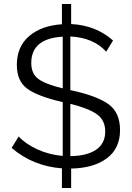

<svg xmlns="http://www.w3.org/2000/svg" viewBox="-20 -835 659 958"><path d="M579 -186Q579 -94 513 -45Q447 4 335 6V103H289V5Q144 -6 38 -97L73 -154Q109 -116 167 -89.5Q225 -63 293 -57V-326H291Q169 -354 116.5 -392Q64 -430 64 -511Q64 -602 125 -654.5Q186 -707 289 -714V-815H335V-715Q458 -709 544 -633L510 -577Q447 -647 331 -653V-385H333Q460 -358 519.5 -316.5Q579 -275 579 -186ZM136 -521Q136 -467 171.5 -441Q207 -415 293 -394V-652Q136 -643 136 -521ZM331 -56Q414 -57 459.5 -88Q505 -119 505 -179Q505 -235 464 -264.5Q423 -294 331 -317Z"/></svg>

Font: Raleway-v4020
Style: Regular
Weight: 400
Designer: Matt McInerney, Pablo Impallari, Rodrigo Fuenzalida
Foundry: Matt McInerney, Pablo Impallari, Rodrigo Fuenzalida
Version: Version 4.020;PS 004.020;hotconv 1.0.88;makeotf.lib2.5.64775